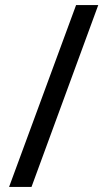

<svg xmlns="http://www.w3.org/2000/svg" viewBox="-20 -738 421 762"><path d="M370 -718H282L16 4H105Z"/></svg>

Font: Noto Sans Myanmar ExtraCondensed Medium
Style: Regular
Weight: 500
Width: 2
Designer: Monotype Design Team
Foundry: Monotype Imaging Inc.
Version: Version 2.107